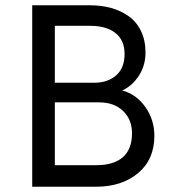

<svg xmlns="http://www.w3.org/2000/svg" viewBox="-20 -710 661 730"><path d="M102.5 0V-689.9H321.8Q365.2 -689.9 402.3 -679.7Q439.5 -669.4 469.2 -648.4Q499 -627.4 516.1 -592Q533.2 -556.6 533.2 -509.8Q533.2 -460.9 507.8 -421.9Q482.4 -382.8 444.8 -366.2Q499 -351.1 533 -302.7Q566.9 -254.4 566.9 -193.8Q566.9 -103 504.6 -51.5Q442.4 0 345.2 0ZM188.5 -395.5H339.8Q389.2 -395.5 421.4 -423.3Q453.6 -451.2 453.6 -504.9Q453.6 -557.1 418.9 -584.5Q384.3 -611.8 323.2 -611.8H188.5ZM188.5 -82H346.2Q412.6 -82 447.3 -112.5Q481.9 -143.1 481.9 -203.1Q481.9 -255.4 448 -288.1Q414.1 -320.8 356.4 -320.8H188.5Z"/></svg>

Font: HK Grotesk Medium Legacy
Style: Regular
Weight: 500
Designer: Alfredo Marco Pradil
Foundry: Hanken Design Co.
Version: Version 2.022;PS 002.022;hotconv 1.0.88;makeotf.lib2.5.64775